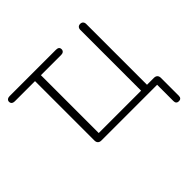

<svg xmlns="http://www.w3.org/2000/svg" viewBox="-156 -660 965 965"><g transform="rotate(-45 326.5 -177.0)"><path d="M584 116V0H188Q176 0 169.5 -6.5Q163 -13 163 -25V-447H19Q9 -447 3 -452Q-3 -457 -3 -466Q-3 -474 3 -479Q9 -484 19 -484H349Q360 -484 365.5 -479.5Q371 -475 371 -466Q371 -457 365 -452Q359 -447 349 -447H205V-36H506V-468Q506 -478 511.5 -484Q517 -490 527 -490Q537 -490 542.5 -484Q548 -478 548 -468V-17L529 -36H597Q609 -36 615.5 -29.5Q622 -23 622 -11V116Q622 126 617 131Q612 136 603 136Q594 136 589 131Q584 126 584 116Z"/></g></svg>

Font: SN Pro Thin
Style: Regular
Weight: 200
Designer: Tobias Whetton
Foundry: Supernotes
Version: Version 1.003;Glyphs 3.3 (3324)